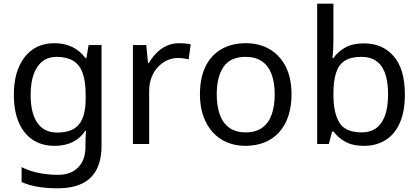

<svg xmlns="http://www.w3.org/2000/svg" viewBox="-20 -780 2268 1040"><path d="M275 -546Q328 -546 370.5 -526Q413 -506 443 -465H448L460 -536H530V9Q530 85 504 136.5Q478 188 425 214Q372 240 290 240Q232 240 183.5 231.5Q135 223 97 206V125Q135 145 186 156Q237 167 295 167Q364 167 403.5 126.5Q443 86 443 16V-5Q443 -17 444 -39.5Q445 -62 446 -71H442Q414 -30 372.5 -10Q331 10 276 10Q172 10 113.5 -63Q55 -136 55 -267Q55 -395 113.5 -470.5Q172 -546 275 -546ZM287 -472Q242 -472 210.5 -448Q179 -424 162.5 -378Q146 -332 146 -266Q146 -167 182.5 -114.5Q219 -62 289 -62Q330 -62 359 -72.5Q388 -83 407 -105.5Q426 -128 435 -163Q444 -198 444 -246V-267Q444 -340 427.5 -385Q411 -430 376 -451Q341 -472 287 -472Z M950 -546Q965 -546 982.5 -544.5Q1000 -543 1013 -540L1002 -459Q989 -462 973.5 -464Q958 -466 944 -466Q913 -466 885 -453Q857 -440 835 -416.5Q813 -393 800.5 -360Q788 -327 788 -286V0H700V-536H772L782 -438H786Q803 -468 827 -492.5Q851 -517 882 -531.5Q913 -546 950 -546Z M1559 -269Q1559 -202 1541.5 -150.5Q1524 -99 1491.5 -63Q1459 -27 1412.5 -8.5Q1366 10 1309 10Q1256 10 1211 -8.5Q1166 -27 1133 -63Q1100 -99 1081.5 -150.5Q1063 -202 1063 -269Q1063 -358 1093 -419.5Q1123 -481 1179 -513.5Q1235 -546 1312 -546Q1385 -546 1440.5 -513.5Q1496 -481 1527.5 -419.5Q1559 -358 1559 -269ZM1154 -269Q1154 -206 1170.5 -159.5Q1187 -113 1222 -88Q1257 -63 1311 -63Q1365 -63 1400 -88Q1435 -113 1451.5 -159.5Q1468 -206 1468 -269Q1468 -333 1451 -378Q1434 -423 1399.5 -447.5Q1365 -472 1310 -472Q1228 -472 1191 -418Q1154 -364 1154 -269Z M1786 -575Q1786 -541 1784.5 -511.5Q1783 -482 1781 -465H1786Q1809 -499 1849 -522Q1889 -545 1952 -545Q2052 -545 2112.5 -475.5Q2173 -406 2173 -268Q2173 -176 2145.5 -114Q2118 -52 2068 -21Q2018 10 1952 10Q1889 10 1849 -13Q1809 -36 1786 -68H1779L1761 0H1698V-760H1786ZM1937 -472Q1880 -472 1847 -450.5Q1814 -429 1800 -384.5Q1786 -340 1786 -271V-267Q1786 -168 1818.5 -115.5Q1851 -63 1939 -63Q2011 -63 2046.5 -116Q2082 -169 2082 -269Q2082 -370 2046.5 -421Q2011 -472 1937 -472Z"/></svg>

Font: utelugu85
Style: Book
Weight: 400
Designer: Jelle Bosma - Monotype Design Team
Foundry: Monotype Imaging Inc.
Version: Version 2.003